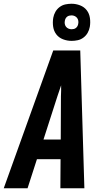

<svg xmlns="http://www.w3.org/2000/svg" viewBox="-41 -1004 561 1024"><path d="M-21 0 243 -735H387L409 0H281L282 -155H156L106 0ZM283 -260 284 -490Q285 -505 285 -519.5Q285 -534 285 -549Q280 -534 275 -519.5Q270 -505 265 -490L191 -260ZM341 -786Q317 -786 295 -794.5Q273 -803 259.5 -820.5Q246 -838 242.5 -861.5Q239 -885 243 -909Q246 -926 254.5 -941Q263 -956 277 -966.5Q291 -977 307.5 -980.5Q324 -984 341 -984Q364 -984 386 -975.5Q408 -967 421.5 -949.5Q435 -932 438.5 -908.5Q442 -885 438 -861Q435 -844 426.5 -829Q418 -814 404 -803.5Q390 -793 373.5 -789.5Q357 -786 341 -786ZM341 -848Q347 -848 353 -849.5Q359 -851 364 -855Q369 -859 372 -864.5Q375 -870 376 -876Q378 -885 376.5 -893.5Q375 -902 370 -908.5Q365 -915 357 -918.5Q349 -922 341 -922Q335 -922 328.5 -920.5Q322 -919 317 -915Q312 -911 309 -905.5Q306 -900 305 -894Q303 -885 304.5 -876.5Q306 -868 311 -861.5Q316 -855 324 -851.5Q332 -848 341 -848Z"/></svg>

Font: Iosevka SS04 Extrabold Oblique
Style: Regular
Weight: 800
Italic angle: -9°
Monospace: yes
Designer: Belleve Invis
Foundry: Belleve Invis
Version: Version 19.0.0; ttfautohint (v1.8.4)